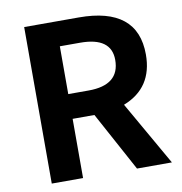

<svg xmlns="http://www.w3.org/2000/svg" viewBox="-82 -817 846 894"><g transform="rotate(-10 341.0 -370.0)"><path d="M239 -397H335Q482 -397 482 -516Q482 -623 335 -623H239ZM494 0 342 -280H239V0H91V-740H349Q627 -740 627 -516Q627 -358 486 -303L659 0Z"/></g></svg>

Font: KaiGen Gothic SC Bold
Style: Bold
Weight: 700
Designer: Ryoko NISHIZUKA Ë•øÂ°öÊ∂ºÂ≠ê (kana & ideographs); Paul D. Hunt (Latin, Greek & Cyrillic); Wenlong ZHANG Âº†ÊñáÈæô (bopom
Version: Version 1.001 October 10, 2014